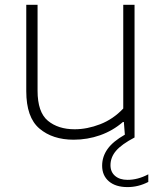

<svg xmlns="http://www.w3.org/2000/svg" viewBox="-20 -560 664 782"><path d="M280 9Q194 9 140.5 -36.5Q87 -82 87 -188.5V-540.5H133V-190.5Q133 -103 175 -68.2Q217 -33.5 284 -33.5Q335 -33.5 388 -54Q441 -74.5 482 -118V-540.5H528V0Q475.5 27.5 452.8 54Q430 80.5 430 113Q430 140.5 448.8 156.5Q467.5 172.5 499.5 172.5Q541.5 172.5 584 150V181Q543.5 202 499.5 202Q451 202 423.5 178.5Q396 155 396 115Q396 78 418 47Q440 16 488.5 -11.5L484.5 -63H480.5Q439.5 -27.5 387.8 -9.2Q336 9 280 9Z"/></svg>

Font: Encode Sans Exp XLt
Style: Regular
Weight: 200
Width: 7
Designer: Multiple Designers
Foundry: Impallari Type
Version: Version 3.002; ttfautohint (v1.8.3) -l 8 -r 50 -G 200 -x 14 